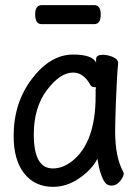

<svg xmlns="http://www.w3.org/2000/svg" viewBox="-20 -705 540 749"><path d="M187 23.9Q116.2 23.9 74.7 -28.1Q33.2 -80.1 33.2 -174.8Q33.2 -304.2 105 -398.2Q176.8 -492.2 265.1 -492.2Q339.8 -492.2 355 -460.9V-475.1Q355 -491.2 381.8 -491.2Q399.9 -491.2 420.4 -482.7Q440.9 -474.1 440.9 -458Q436 -411.1 432.1 -306.2Q429.2 -225.1 429.2 -192.9Q429.2 -92.8 460 -36.1L462.9 -28.8Q462.9 -17.1 449 1Q435.1 19 414.1 19Q394 19 382.6 -4.4Q371.1 -27.8 365.2 -57.1L359.9 -85.9Q339.8 -44.9 290.5 -10.5Q241.2 23.9 187 23.9ZM186 -47.9Q225.1 -47.9 262.2 -77.1Q353 -149.9 353 -330.1V-357.9Q355 -359.9 355 -361.8Q355 -365.2 346.4 -365.2Q337.9 -365.2 333 -373Q306.2 -421.9 265.1 -421.9Q214.8 -421.9 163.3 -354Q111.8 -286.1 111.8 -180.2Q111.8 -47.9 186 -47.9ZM142.1 -610.8Q117.2 -610.8 117.2 -648.9Q117.2 -685.1 143.1 -685.1H348.1Q373 -685.1 373 -647.9Q373 -610.8 347.2 -610.8Z"/></svg>

Font: LXGW WenKai Mono GB Screen
Style: Regular
Weight: 400
Monospace: yes
Designer: LXGW / Fontworks Inc.
Foundry: LXGW / Fontworks Inc.
Version: Version 1.510;January 18,2025